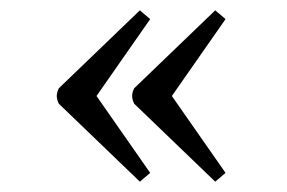

<svg xmlns="http://www.w3.org/2000/svg" viewBox="-20 -409 557 372"><path d="M397 -389 417 -372 313 -223 417 -74 397 -57 240 -208Q236 -216 236 -223Q236 -230 240 -238ZM251 -389 271 -372 167 -223 271 -74 251 -57 94 -208Q90 -216 90 -223Q90 -230 94 -238Z"/></svg>

Font: Average
Style: Regular
Weight: 400
Designer: Eduardo Tunni
Foundry: Eduardo Rodriguez Tunni
Version: Version 1.003; ttfautohint (v1.8.4.7-5d5b)